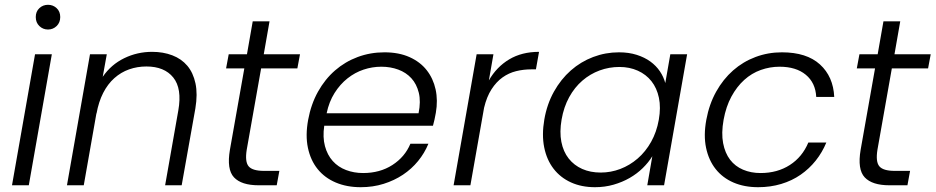

<svg xmlns="http://www.w3.org/2000/svg" viewBox="-20 -772 3898 800"><path d="M126 -546H196L100 0H30ZM180 -649Q159 -649 144 -663.5Q129 -678 129 -701Q129 -724 144 -738Q159 -752 180 -752Q201 -752 216 -738Q231 -724 231 -701Q231 -678 216 -663.5Q201 -649 180 -649Z M723 -312Q739 -403 702 -449Q665 -495 590 -495Q552 -495 518 -483Q484 -471 456.5 -446.5Q429 -422 410 -385Q391 -348 382 -298V-301L329 0H259L355 -546H425L408 -452Q443 -503 497.5 -529.5Q552 -556 614 -556Q660 -556 698 -541.5Q736 -527 760.5 -498Q785 -469 794.5 -424.5Q804 -380 794 -320L737 0H668Z M998 -487H922L933 -546H1009L1033 -683H1103L1079 -546H1230L1219 -487H1068L1008 -148Q1000 -98 1016 -79Q1032 -60 1080 -60H1144L1133 0H1058Q986 0 955 -33Q924 -66 938 -148Z M1569 -494Q1531 -494 1495 -482Q1459 -470 1428 -445.5Q1397 -421 1374 -384.5Q1351 -348 1341 -300H1724Q1734 -349 1725 -385.5Q1716 -422 1694 -446Q1672 -470 1639.5 -482Q1607 -494 1569 -494ZM1765 -173Q1749 -134 1722 -101Q1695 -68 1659 -44Q1623 -20 1578.5 -6Q1534 8 1483 8Q1425 8 1379 -11.5Q1333 -31 1303.5 -67.5Q1274 -104 1263 -156Q1252 -208 1264 -273Q1276 -338 1305 -390Q1334 -442 1376 -478.5Q1418 -515 1470.5 -534.5Q1523 -554 1582 -554Q1642 -554 1686.5 -534Q1731 -514 1758 -479.5Q1785 -445 1795 -399.5Q1805 -354 1796 -302Q1793 -286 1790.5 -274Q1788 -262 1784 -248H1331Q1324 -200 1334 -163Q1344 -126 1366.5 -101Q1389 -76 1422 -63.5Q1455 -51 1493 -51Q1563 -51 1615 -84.5Q1667 -118 1690 -173Z M1870 0 1966 -546H2036L2017 -437Q2049 -493 2101.5 -524.5Q2154 -556 2226 -556L2213 -483H2193Q2161 -483 2130.5 -475.5Q2100 -468 2074 -449.5Q2048 -431 2028 -400Q2008 -369 1997 -323L1940 0Z M2248 -274Q2259 -338 2288 -390Q2317 -442 2358.5 -478.5Q2400 -515 2451.5 -534.5Q2503 -554 2559 -554Q2600 -554 2633 -543.5Q2666 -533 2690 -515.5Q2714 -498 2729.5 -475Q2745 -452 2752 -426L2773 -546H2843L2747 0H2677L2698 -121Q2682 -95 2658 -71.5Q2634 -48 2603.5 -30.5Q2573 -13 2536.5 -2.5Q2500 8 2459 8Q2403 8 2359 -12Q2315 -32 2286.5 -69Q2258 -106 2247.5 -158Q2237 -210 2248 -274ZM2725 -273Q2734 -324 2725.5 -364.5Q2717 -405 2694.5 -433.5Q2672 -462 2637.5 -477.5Q2603 -493 2561 -493Q2518 -493 2478.5 -478.5Q2439 -464 2406.5 -436Q2374 -408 2351.5 -367Q2329 -326 2320 -274Q2311 -222 2319 -181Q2327 -140 2349.5 -111.5Q2372 -83 2406 -68Q2440 -53 2483 -53Q2525 -53 2564.5 -68Q2604 -83 2637 -111.5Q2670 -140 2693 -181Q2716 -222 2725 -273Z M2923 -273Q2935 -338 2964 -390Q2993 -442 3034.5 -478.5Q3076 -515 3128 -534.5Q3180 -554 3238 -554Q3341 -554 3396.5 -503.5Q3452 -453 3456 -368H3381Q3378 -427 3337.5 -460.5Q3297 -494 3228 -494Q3188 -494 3150 -480.5Q3112 -467 3081 -439Q3050 -411 3027.5 -369.5Q3005 -328 2995 -273Q2985 -217 2993 -175.5Q3001 -134 3022 -106.5Q3043 -79 3076 -65Q3109 -51 3149 -51Q3219 -51 3271 -84.5Q3323 -118 3348 -178H3423Q3406 -137 3379 -103Q3352 -69 3316 -44Q3280 -19 3235 -5.5Q3190 8 3139 8Q3081 8 3036 -11.5Q2991 -31 2962 -67.5Q2933 -104 2922 -156Q2911 -208 2923 -273Z M3626 -487H3550L3561 -546H3637L3661 -683H3731L3707 -546H3858L3847 -487H3696L3636 -148Q3628 -98 3644 -79Q3660 -60 3708 -60H3772L3761 0H3686Q3614 0 3583 -33Q3552 -66 3566 -148Z"/></svg>

Font: SVN-Poppins Light
Style: Italic
Weight: 300
Italic angle: -10°
Designer: Ninad Kale (Devanagari), Jonny Pinhorn (Latin)
Foundry: Indian Type Foundry
Version: Version 3.002 2017; ttfautohint (v1.8.3)